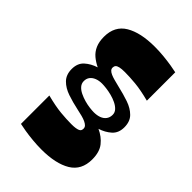

<svg xmlns="http://www.w3.org/2000/svg" viewBox="-250 -822 1100 1100"><g transform="rotate(45 300.0 -272.0)"><path d="M92 -283Q92 -330 121 -356Q150 -382 191 -395Q162 -409 139.5 -428Q117 -447 104.5 -475.5Q92 -504 92 -544Q92 -631 158 -670.5Q224 -710 339 -710Q375 -710 411 -706.5Q447 -703 477.5 -698Q508 -693 525 -689V-459Q455 -477 407 -481.5Q359 -486 320 -486Q294 -486 279 -482.5Q264 -479 258 -472Q252 -465 252 -454Q252 -444 259 -436.5Q266 -429 279.5 -423Q293 -417 312 -412Q331 -407 355 -401Q403 -390 445.5 -375.5Q488 -361 515 -334Q542 -307 542 -260Q542 -214 513 -188Q484 -162 443 -149Q487 -129 514.5 -94.5Q542 -60 542 0Q542 87 476.5 126.5Q411 166 295 166Q260 166 223.5 162.5Q187 159 156.5 154Q126 149 109 145V-85Q179 -67 227 -62.5Q275 -58 314 -58Q334 -58 347 -60Q360 -62 368 -65.5Q376 -69 379 -75Q382 -81 382 -89Q382 -100 375 -107.5Q368 -115 354.5 -121.5Q341 -128 322 -133Q303 -138 279 -143Q232 -153 189 -167.5Q146 -182 119 -209.5Q92 -237 92 -283ZM190 -283Q190 -264 202.5 -249.5Q215 -235 235.5 -225Q256 -215 279 -208.5Q302 -202 323 -199.5Q344 -197 357 -197Q383 -197 402.5 -204.5Q422 -212 433 -227Q444 -242 444 -263Q444 -282 431 -296Q418 -310 397.5 -320Q377 -330 353.5 -336Q330 -342 309 -344.5Q288 -347 274 -347Q250 -347 231 -339.5Q212 -332 201 -318Q190 -304 190 -283Z"/></g></svg>

Font: Ojuju ExtraLight ExtraBold
Style: Regular
Weight: 800
Version: Version 1.000